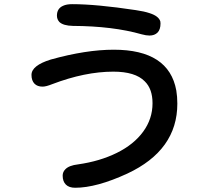

<svg xmlns="http://www.w3.org/2000/svg" viewBox="-20 -802 1040 914"><path d="M744.1 -690.4Q744.1 -661.1 730 -647Q715.8 -632.8 691.4 -632.8Q675.8 -632.8 654.3 -638.7Q517.6 -677.7 327.1 -678.7Q281.2 -679.7 262.7 -697.3Q251 -710 251 -727.5Q251 -761.7 280.3 -774.4Q296.9 -782.2 323.2 -782.2Q438.5 -782.2 626 -753.9Q667 -748 692.4 -739.3Q735.4 -725.6 743.2 -700.2Q744.1 -695.3 744.1 -690.4ZM824.2 -308.6Q824.2 -86.9 585.9 24.4Q439.5 91.8 337.9 91.8Q308.6 91.8 293.5 76.7Q278.3 61.5 278.3 34.2Q278.3 16.6 291 3.9Q308.6 -14.6 351.6 -19.5Q455.1 -34.2 536.1 -74.2Q617.2 -114.3 661.6 -175.3Q706.1 -236.3 706.1 -310.5Q706.1 -378.9 668.9 -415Q624 -460.9 519.5 -460.9Q384.8 -460.9 228.5 -401.4Q199.2 -389.6 182.6 -389.6Q158.2 -389.6 144.5 -403.3Q129.9 -418 129.9 -445.3Q129.9 -490.2 221.7 -518.6Q221.7 -518.6 221.7 -518.6Q389.6 -565.4 521.5 -565.4Q784.2 -565.4 819.3 -371.1Q824.2 -341.8 824.2 -308.6Z"/></svg>

Font: FakePearl
Style: SemiBold
Weight: 400
Version: Version 1.2